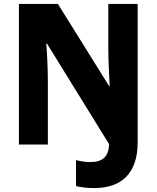

<svg xmlns="http://www.w3.org/2000/svg" viewBox="-20 -734 795 975"><path d="M459 221C597 221 679 146 679 -10V-714H530V-486C530 -434 534 -353 537 -297H534L274 -714H76V0H223V-320C223 -374 220 -455 215 -512H219L534 -2C532 60 503 89 438 89C410 89 387 84 366 79V211C390 217 421 221 459 221Z"/></svg>

Font: Noto Sans Myanmar SemiCondensed ExtraBold
Style: Regular
Weight: 800
Width: 4
Designer: Monotype Design Team
Foundry: Monotype Imaging Inc.
Version: Version 2.107